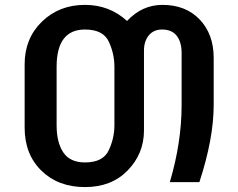

<svg xmlns="http://www.w3.org/2000/svg" viewBox="-20 -760 968 780"><path d="M638.2 -640.1Q604 -640.1 584.5 -616.2Q564.9 -592.3 564.9 -555.2V-230Q564.9 -135.3 498 -66.9Q432.6 0 325.2 0Q216.3 0 148.2 -66.7Q80.1 -133.3 80.1 -241.2V-499Q80.1 -603.5 150.1 -671.9Q220.2 -740.2 325.2 -740.2Q424.8 -740.2 496.1 -674.8Q557.1 -740.2 640.1 -740.2Q734.4 -740.2 791.3 -680.7Q848.1 -621.1 848.1 -524.9V-333Q848.1 -197.3 790 -20H669.9Q717.8 -181.6 717.8 -333V-544.9Q717.8 -588.9 698 -614.5Q678.2 -640.1 638.2 -640.1ZM210 -251Q210 -181.2 237.3 -140.6Q264.6 -100.1 325.2 -100.1Q400.4 -100.1 422.9 -151.9Q444.8 -200.2 444.8 -251V-488.8Q444.8 -540.5 422.9 -588.9Q400.4 -640.1 325.2 -640.1Q210 -640.1 210 -488.8Z"/></svg>

Font: Miedinger*
Style: Bold
Weight: 700
Version: Version 001.000